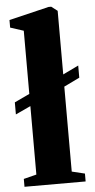

<svg xmlns="http://www.w3.org/2000/svg" viewBox="-57 -852 440 887"><g transform="rotate(-5 163.5 -409.0)"><path d="M20 0V-36.5L79.5 -51.5V-369L9.5 -336.5V-392.5L79.5 -425.5V-718.5L18 -738.5V-773.5L203 -818H215.5L243.5 -796.5V-501.5L316 -536.5V-480L243.5 -445V-51L303.5 -36.5V0Z"/></g></svg>

Font: Merriweather 96pt Black
Style: Regular
Weight: 900
Version: Version 2.100